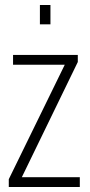

<svg xmlns="http://www.w3.org/2000/svg" viewBox="-20 -745 359 765"><path d="M15 0V-31L238 -487H32V-526H290V-498L67 -39H298V0ZM139 -648V-725H181V-648Z"/></svg>

Font: Archivo ExtraCondensed Thin
Style: Regular
Weight: 250
Width: 2
Designer: Hector Gatti
Foundry: Omnibus-Type
Version: Version 2.001